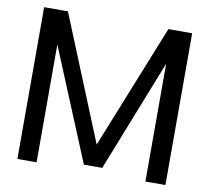

<svg xmlns="http://www.w3.org/2000/svg" viewBox="-80 -815 990 907"><g transform="rotate(10 415.0 -361.0)"><path d="M152 -562 374 -25H462L674 -562V3H770V-725H656L417 -129L174 -725H60V3H152Z"/></g></svg>

Font: Sawarabi Gothic
Style: Regular
Weight: 400
Designer: mshio (mshio@users.sourceforge.jp)
Version: Version 20141215